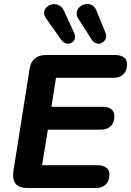

<svg xmlns="http://www.w3.org/2000/svg" viewBox="-20 -947 660 967"><path d="M46 -64Q46 -76 47 -82L129 -600Q134 -634 155 -652Q176 -670 211 -670H559Q588 -670 604 -658Q620 -646 620 -624Q620 -591 601.5 -573Q583 -555 552 -555H262L239 -409H497Q525 -409 540.5 -397Q556 -385 556 -362Q556 -330 538 -312Q520 -294 489 -294H221L192 -115H470Q499 -115 515 -103Q531 -91 531 -68Q531 -36 512.5 -18Q494 0 463 0H119Q46 0 46 -64ZM366 -879Q366 -899 382.5 -913Q399 -927 420 -927Q435 -927 447.5 -918.5Q460 -910 466 -893L512 -780Q515 -773 515 -765Q515 -750 503 -738.5Q491 -727 476 -727Q456 -727 443 -746L375 -852Q366 -866 366 -879ZM202 -882Q202 -900 217.5 -913Q233 -926 253 -926Q268 -926 281 -918Q294 -910 302 -893L354 -780Q358 -772 358 -762Q358 -747 347.5 -737Q337 -727 322 -727Q302 -727 288 -747L213 -853Q202 -869 202 -882Z"/></svg>

Font: SN Pro Bold
Style: Bold Italic
Weight: 700
Italic angle: -9°
Designer: Tobias Whetton
Foundry: Supernotes
Version: Version 1.003